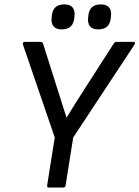

<svg xmlns="http://www.w3.org/2000/svg" viewBox="-20 -843 627 863"><path d="M421.9 -710.9Q395.5 -710.9 384.5 -724.9Q373.5 -738.8 376 -762.2L377 -772Q381.8 -823.2 433.1 -823.2Q459.5 -823.2 470.5 -809.3Q481.4 -795.4 479 -772L478 -762.2Q473.1 -710.9 421.9 -710.9ZM257.8 -710.9Q231.4 -710.9 220.5 -724.9Q209.5 -738.8 211.9 -762.2L212.9 -772Q217.8 -823.2 269 -823.2Q295.4 -823.2 306.4 -809.3Q317.4 -795.4 314.9 -772L314 -762.2Q309.1 -710.9 257.8 -710.9ZM200.2 0Q190.4 0 191.9 -9.8L226.1 -225.1L83 -643.1Q81.5 -647.9 84 -651.4Q86.4 -654.8 90.8 -654.8H162.1Q170.9 -654.8 173.8 -646L237.8 -443.8Q258.8 -379.4 278.8 -314.9H279.8Q316.9 -376.5 359.9 -442.9L491.2 -647Q496.1 -654.8 503.9 -654.8H580.1Q585 -654.8 586.4 -651.6Q587.9 -648.4 585 -643.1L309.1 -225.1L274.9 -9.8Q273.4 0 264.2 0Z"/></svg>

Font: Sofia Sans
Style: Italic
Weight: 400
Italic angle: -9°
Designer: Botio Nikoltchev, Ani Petrova
Foundry: lettersoup
Version: Version 4.100